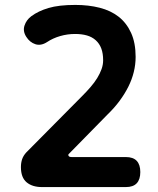

<svg xmlns="http://www.w3.org/2000/svg" viewBox="-20 -760 640 780"><path d="M151 0Q111 0 88 -19.5Q65 -39 65 -81Q65 -99 70 -113.5Q75 -128 87 -141L313 -369Q332 -388 348 -406.5Q364 -425 375 -443Q386 -461 392.5 -479Q399 -497 399 -515Q399 -543 391.5 -563Q384 -583 369 -596.5Q354 -610 333 -616Q312 -622 285 -622Q254 -622 224.5 -613.5Q195 -605 171 -589Q146 -573 123.5 -580.5Q101 -588 87 -610Q72 -633 79.5 -656Q87 -679 107 -694Q135 -715 177 -727.5Q219 -740 286 -740Q340 -740 385 -728.5Q430 -717 462 -692Q494 -667 512.5 -626.5Q531 -586 531 -529Q531 -498 523.5 -467.5Q516 -437 501.5 -408Q487 -379 466 -350.5Q445 -322 417 -295L260 -135Q256 -132 258.5 -127Q261 -122 271 -122H491Q521 -122 535.5 -106.5Q550 -91 550 -61Q550 -31 535.5 -15.5Q521 0 491 0Z"/></svg>

Font: Maple Mono NL
Style: Bold
Weight: 700
Monospace: yes
Designer: subframe7536
Version: Version 7.000